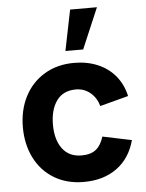

<svg xmlns="http://www.w3.org/2000/svg" viewBox="-57 -856 696 916"><g transform="rotate(-5 291.5 -397.5)"><path d="M442 -810H313.5L274 -615H359ZM40 -270Q40 -352 73.2 -416.8Q106.5 -481.5 167.8 -518.2Q229 -555 310 -555Q373 -555 423.8 -533.2Q474.5 -511.5 507.8 -470.8Q541 -430 553 -375L417 -339Q405 -380.5 375.5 -404.2Q346 -428 308 -428Q246 -428 215 -384.5Q184 -341 184 -270Q184 -197.5 216 -154.8Q248 -112 308 -112Q352 -112 376.8 -132Q401.5 -152 414 -193L553 -164Q530 -78 466 -31.5Q402 15 308 15Q226 15 165.2 -22Q104.5 -59 72.2 -123.8Q40 -188.5 40 -270Z"/></g></svg>

Font: Hauora ExtraBold
Style: Regular
Weight: 800
Designer: Wayne Shih
Foundry: WCYS
Version: Version 1.001